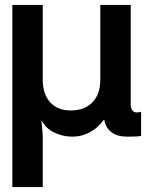

<svg xmlns="http://www.w3.org/2000/svg" viewBox="-20 -540 621 777"><path d="M30 -520H153V-217Q153 -159 183 -126Q213 -93 266 -93Q322 -93 354 -126Q386 -159 386 -218V-520H509V-117Q509 -102 515.5 -93.5Q522 -85 533 -85Q545 -85 551 -88V10Q539 13 494 13Q455 13 431 -5Q407 -23 402 -55H400Q377 -23 344 -5Q311 13 274 13Q233 13 199 -4Q165 -21 150 -50H148L153 7V217H30Z"/></svg>

Font: Non Bureau Medium
Style: Regular
Weight: 500
Designer: Jona Saucedo
Foundry: Non Foundry
Version: Version 1.000; ttfautohint (v1.8.4)